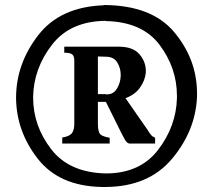

<svg xmlns="http://www.w3.org/2000/svg" viewBox="-20 -729 827 765"><path d="M394 -709Q585 -708 674.5 -600.5Q764 -493 765 -360V-343Q759 -208 665.5 -96.5Q572 15 401 16H386Q216 13 130.5 -96.5Q45 -206 44 -339V-342Q45 -476 132.5 -589Q220 -702 394 -708ZM402 -646Q260 -645 187 -550.5Q114 -456 112 -343V-340Q112 -228 184 -134.5Q256 -41 402 -38Q538 -38 610 -132Q682 -226 685 -338V-347Q685 -458 616 -550Q547 -642 402 -645ZM276 -488Q276 -505 268 -512Q260 -519 236 -519V-543H457Q510 -542 535 -513.5Q560 -485 561 -449V-440Q558 -408 537.5 -379.5Q517 -351 480 -338L567 -213Q573 -203 576.5 -198Q580 -193 583 -190L586 -187Q587 -186 589 -185L593 -183Q595 -182 598 -180V-157H504Q493 -156 487.5 -160.5Q482 -165 478 -172Q475 -177 472 -183Q469 -189 465 -196L402 -323H370V-236Q370 -212 376 -199Q382 -186 417 -180V-157H228V-181Q258 -186 267 -199Q276 -212 276 -235ZM402 -354 403 -353H407Q432 -353 446 -376Q460 -399 461 -427V-430Q461 -458 447 -480.5Q433 -503 402 -503L370 -504V-354Z"/></svg>

Font: Fette UNZ Fraktur
Style: Regular
Weight: 900
Foundry: UNZ1 Extensions by Catfonts.de
Version: Version 0.000 2012 initial release